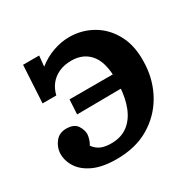

<svg xmlns="http://www.w3.org/2000/svg" viewBox="-124 -643 791 787"><g transform="rotate(-30 272.0 -249.5)"><path d="M215 16Q149 16 106.5 -3.5Q64 -23 44 -54.5Q24 -86 25 -121Q27 -150 45.5 -173Q64 -196 96 -196Q134 -196 148 -174Q162 -152 161 -131Q160 -122 156.5 -110Q153 -98 146 -87Q161 -66 182.5 -58Q204 -50 232 -51Q276 -52 306.5 -75Q337 -98 354 -140Q371 -182 374 -240Q379 -340 346.5 -383.5Q314 -427 254 -427Q221 -427 195.5 -415.5Q170 -404 153.5 -383.5Q137 -363 130 -334H65L75 -511H151L146 -461Q180 -488 218.5 -501.5Q257 -515 295 -515Q354 -515 404.5 -486Q455 -457 484.5 -400.5Q514 -344 509 -261Q505 -186 469 -123Q433 -60 369 -22Q305 16 215 16ZM165 -224 169 -293H384L386 -226Z"/></g></svg>

Font: Lora
Style: Bold Italic
Weight: 700
Italic angle: -3°
Designer: Olga Karpushina, Alexei Vanyashin (Cyrillic)
Foundry: Cyreal
Version: Version 3.004